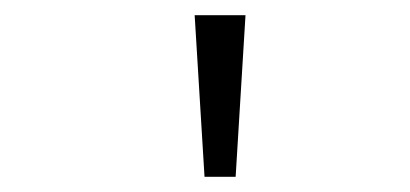

<svg xmlns="http://www.w3.org/2000/svg" viewBox="-20 -720 540 253"><path d="M249.5 -487 236.5 -700H303.5L290.5 -487Z"/></svg>

Font: Trispace ExtraLight
Style: Regular
Weight: 200
Designer: Tyler Finck
Foundry: Etcetera Type Company
Version: Version 1.210; ttfautohint (v1.8.3)